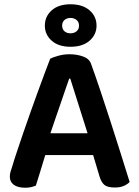

<svg xmlns="http://www.w3.org/2000/svg" viewBox="-20 -869 650 899"><path d="M416 -143H192Q181 -106 168.5 -66Q156 -26 148 0Q138 4 126.5 7Q115 10 98 10Q64 10 45 -3.5Q26 -17 26 -42Q26 -54 29.5 -65.5Q33 -77 38 -92Q46 -120 59.5 -159.5Q73 -199 88.5 -245.5Q104 -292 122 -341.5Q140 -391 156.5 -437.5Q173 -484 188.5 -524.5Q204 -565 215 -594Q228 -601 253.5 -608Q279 -615 305 -615Q340 -615 369 -604.5Q398 -594 406 -571Q426 -516 450 -444.5Q474 -373 498.5 -297Q523 -221 546 -148Q569 -75 587 -17Q577 -6 559.5 1.5Q542 9 518 9Q483 9 468.5 -3.5Q454 -16 446 -43ZM304 -501Q295 -476 284.5 -445Q274 -414 262.5 -380.5Q251 -347 239 -312.5Q227 -278 216 -245H390L309 -501ZM310 -849Q367 -849 399.5 -820.5Q432 -792 432 -749Q432 -707 399.5 -678.5Q367 -650 310 -650Q254 -650 222 -678.5Q190 -707 190 -749Q190 -792 222 -820.5Q254 -849 310 -849ZM310 -713Q327 -713 338.5 -722.5Q350 -732 350 -749Q350 -766 338.5 -775.5Q327 -785 310 -785Q293 -785 282 -775.5Q271 -766 271 -749Q271 -732 282 -722.5Q293 -713 310 -713Z"/></svg>

Font: Baloo 2 Latin SemiBold
Style: Regular
Weight: 400
Designer: Sarang Kulkarni and Ek Type
Foundry: Ek Type
Version: Version 1.001